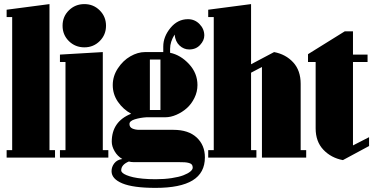

<svg xmlns="http://www.w3.org/2000/svg" viewBox="-20 -765 1817 932"><path d="M39.1 -682.1H12.2V-717.8L220.2 -745.1V-36.1H247.1V0H12.2V-36.1H39.1Z M297.9 -463.9H271V-500L479 -512.2V-36.1H505.9V0H271V-36.1H297.9ZM389.6 -745.1Q433.6 -745.1 464.1 -714.6Q494.6 -684.1 494.6 -640.1Q494.6 -596.2 464.1 -565.7Q433.6 -535.2 389.6 -535.2Q345.2 -535.2 314.5 -565.4Q283.7 -595.7 283.7 -640.1Q283.7 -684.6 314.5 -714.8Q345.2 -745.1 389.6 -745.1Z M782.7 -195.8H691.4Q660.2 -193.8 634.3 -185.8Q608.4 -177.7 608.4 -163.1Q608.4 -147.5 622.6 -141.1Q636.7 -134.8 655.8 -134.8H821.8Q894.5 -134.8 934.6 -97.7Q974.6 -60.5 974.6 -1Q974.6 74.2 915 110.6Q855.5 147 735.4 147Q626.5 147 574 125.2Q521.5 103.5 521.5 65.9Q521.5 44.9 534.9 27.6Q548.3 10.3 573.7 6.8Q550.3 -6.8 536.4 -30.8Q522.5 -54.7 522.5 -77.1Q522.5 -175.3 616.7 -212.9Q578.1 -233.9 552.7 -270.5Q527.3 -307.1 527.3 -352.1Q527.3 -395.5 552.2 -433.3Q577.1 -471.2 613 -491.7Q648.9 -512.2 683.6 -512.2H772.5V-539.1Q772.5 -586.9 807.4 -629.4Q842.3 -671.9 892.6 -671.9Q925.3 -671.9 948.5 -648.2Q971.7 -624.5 971.7 -592.8Q971.7 -568.8 951.4 -546.9Q931.2 -524.9 898.4 -524.9Q872.1 -524.9 851.6 -543.9Q831.1 -563 827.6 -597.2Q805.7 -562 805.7 -528.8V-508.8Q856.9 -498 897.7 -453.9Q938.5 -409.7 938.5 -352.1Q938.5 -319.3 923.8 -289.6Q909.2 -259.8 886.5 -239.7Q863.8 -219.7 836.2 -207.8Q808.6 -195.8 782.7 -195.8ZM628.4 22Q615.7 22 605.5 19Q568.4 34.2 568.4 62Q568.4 67.9 574.5 73.7Q580.6 79.6 594 85.2Q607.4 90.8 626.2 95.2Q645 99.6 673.3 102.3Q701.7 105 735.4 105Q777.8 105 813.2 99.6Q848.6 94.2 870.1 85.9Q891.6 77.6 903.6 67.9Q915.5 58.1 915.5 48.8Q915.5 39.6 911.4 34.2Q907.2 28.8 897.2 26.1Q887.2 23.4 876.2 22.7Q865.2 22 845.7 22ZM707.5 -231H758.8V-476.1H707.5Z M990.7 0V-36.1H1017.6V-682.1H990.7V-717.8L1198.7 -745.1V-453.1L1310.5 -512.2Q1367.2 -501.5 1403.3 -462.2Q1439.5 -422.9 1439.5 -357.9V-36.1H1466.3V0H1251.5V-439.9L1198.7 -412.1V-36.1H1224.6V0Z M1653.3 -612.8H1693.4V-500H1764.2V-463.9H1693.4V-59.1L1771.5 -99.1V-56.2L1644.5 12.2Q1587.4 1.5 1549.8 -38.1Q1512.2 -77.6 1512.2 -142.1V-463.9H1475.1V-502Z"/></svg>

Font: Lletraferida
Style: Heavy
Weight: 900
Designer: Josep Patau Bellart
Foundry: Josep Patau Bellart
Version: Version 1.000